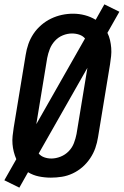

<svg xmlns="http://www.w3.org/2000/svg" viewBox="-30 -809 569 883"><path d="M59 54 -10 20 45 -77Q38 -93 33.5 -110.5Q29 -128 27.5 -146.5Q26 -165 28 -184Q30 -203 33 -222L88 -556Q92 -582 100.5 -606.5Q109 -631 124 -653.5Q139 -676 160 -694Q181 -712 205 -723.5Q229 -735 254.5 -740.5Q280 -746 306 -746Q334 -746 360.5 -739Q387 -732 410 -718L450 -789L519 -755L464 -658Q472 -642 476 -624.5Q480 -607 481.5 -588.5Q483 -570 481 -551Q479 -532 476 -513L421 -179Q417 -153 408.5 -128.5Q400 -104 385 -81.5Q370 -59 349.5 -41Q329 -23 304.5 -11.5Q280 0 254.5 4Q229 8 204 8Q176 8 149 2.5Q122 -3 99 -17ZM137 -238 361 -632Q351 -644 335 -649.5Q319 -655 301 -655Q280 -655 259 -646.5Q238 -638 222.5 -621Q207 -604 199 -583.5Q191 -563 187 -542ZM206 -80Q227 -80 248.5 -88.5Q270 -97 286 -113.5Q302 -130 310 -151Q318 -172 322 -193L372 -497L148 -103Q158 -91 173.5 -85.5Q189 -80 206 -80Q206 -80 206 -80Q206 -80 206 -80Z"/></svg>

Font: Iosevka Curly Semibold Oblique
Style: Regular
Weight: 600
Italic angle: -9°
Monospace: yes
Designer: Belleve Invis
Foundry: Belleve Invis
Version: Version 11.1.0; ttfautohint (v1.8.3)